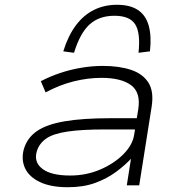

<svg xmlns="http://www.w3.org/2000/svg" viewBox="-20 -776 764 804"><path d="M264 8Q193 8 147.5 -13.5Q102 -35 85 -71.5Q68 -108 80 -152Q94 -199 134.5 -227Q175 -255 250.5 -268Q326 -281 443 -281H569L561 -234H422Q322 -234 262 -225Q202 -216 173 -195.5Q144 -175 134 -142Q121 -97 157.5 -69Q194 -41 274 -41Q341 -41 399.5 -66Q458 -91 497 -130.5Q536 -170 542 -213L559 -319Q570 -389 528.5 -419.5Q487 -450 405 -450Q347 -450 287.5 -435Q228 -420 171 -389L151 -436Q189 -456 232.5 -470.5Q276 -485 321.5 -492.5Q367 -500 410 -500Q479 -500 528.5 -483.5Q578 -467 601.5 -430Q625 -393 615 -329L563 0H511L529 -115L533 -116Q506 -86 467 -57Q428 -28 378.5 -10Q329 8 264 8ZM290 -555 245 -561Q265 -626 297.5 -669.5Q330 -713 373.5 -734.5Q417 -756 470 -756Q524 -756 557 -734.5Q590 -713 602.5 -669.5Q615 -626 608 -561L560 -555Q569 -637 546.5 -673.5Q524 -710 459 -710Q395 -710 355 -673.5Q315 -637 290 -555Z"/></svg>

Font: Nunito Sans 7pt Expanded ExtraLight
Style: Italic
Weight: 250
Width: 7
Italic angle: -9°
Designer: Vernon Adams
Foundry: Vernon Adams
Version: Version 3.101;gftools[0.9.27]